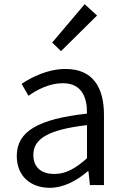

<svg xmlns="http://www.w3.org/2000/svg" viewBox="-20 -883 599 916"><path d="M217 13C285 13 347 -22 399 -66H402L409 0H476V-335C476 -465 424 -554 293 -554C206 -554 130 -514 83 -483L116 -426C157 -455 215 -486 280 -486C373 -486 396 -414 395 -341C163 -315 60 -257 60 -139C60 -41 128 13 217 13ZM239 -53C184 -53 139 -79 139 -144C139 -218 204 -264 395 -286V-128C340 -79 294 -53 239 -53ZM271 -639 443 -809 384 -863 229 -680Z"/></svg>

Font: Noto Sans CJK JP DemiLight
Style: Regular
Weight: 350
Designer: Ryoko NISHIZUKA (kana & ideographs); Paul D. Hunt (Latin, Greek & Cyrillic); Wenlong ZHANG (bopomofo); Sandoll Communica
Foundry: Adobe Systems Incorporated
Version: Version 1.004;PS 1.004;hotconv 1.0.82;makeotf.lib2.5.63406